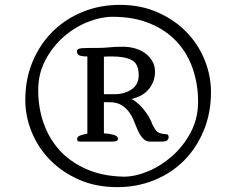

<svg xmlns="http://www.w3.org/2000/svg" viewBox="-20 -858 991 789"><path d="M84 -447Q84 -534 114.5 -606Q145 -678 197.5 -729.5Q250 -781 320.5 -809.5Q391 -838 472 -838Q559 -838 628.5 -807Q698 -776 746.5 -726Q795 -676 821 -611.5Q847 -547 847 -480Q847 -393 817 -321Q787 -249 735.5 -197.5Q684 -146 613.5 -117.5Q543 -89 462 -89Q374 -89 304 -120Q234 -151 185 -201.5Q136 -252 110 -316Q84 -380 84 -447ZM488 -132Q536 -132 589.5 -154.5Q643 -177 688.5 -217.5Q734 -258 764 -314.5Q794 -371 794 -440Q794 -511 772.5 -574.5Q751 -638 707.5 -685.5Q664 -733 597.5 -761Q531 -789 442 -789Q395 -789 341.5 -768Q288 -747 242.5 -707.5Q197 -668 167 -612Q137 -556 137 -487Q137 -416 159 -352.5Q181 -289 224.5 -241Q268 -193 334 -163.5Q400 -134 488 -132ZM297 -287Q297 -294 304 -298.5Q311 -303 339 -309V-626Q316 -626 306 -630.5Q296 -635 296 -647Q296 -654 304 -657.5Q312 -661 349 -661H377Q407 -661 429 -663.5Q451 -666 486 -666Q510 -666 533.5 -659.5Q557 -653 575.5 -640Q594 -627 605.5 -607.5Q617 -588 617 -563Q617 -524 592.5 -493Q568 -462 520 -451Q528 -448 539 -439.5Q550 -431 562 -418Q574 -405 585 -388.5Q596 -372 604 -353H603L612 -336Q622 -317 633 -312.5Q644 -308 653 -307.5Q662 -307 667.5 -305.5Q673 -304 673 -292Q673 -289 668.5 -282.5Q664 -276 641 -276H598Q580 -276 568.5 -288Q557 -300 548.5 -318Q540 -336 532 -357Q524 -378 511.5 -396Q499 -414 479.5 -426Q460 -438 430 -438H407V-310Q429 -309 447 -304Q465 -299 465 -287Q465 -282 459 -279Q453 -276 438 -276H312Q301 -276 299 -279Q297 -282 297 -287ZM453 -471Q491 -471 520.5 -490.5Q550 -510 550 -549Q550 -596 521.5 -611Q493 -626 441 -626Q432 -626 423.5 -626Q415 -626 407 -625V-471Z"/></svg>

Font: Asar
Style: Regular
Weight: 400
Designer: Eben Sorkin
Foundry: Eben Sorkin, Pria Ravichandran
Version: Version 1.003; ttfautohint (v1.3) -l 8 -r 50 -G 0 -x 0 -H 45